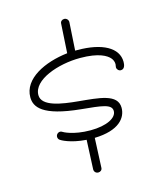

<svg xmlns="http://www.w3.org/2000/svg" viewBox="-106 -769 709 849"><g transform="rotate(-15 248.5 -344.5)"><path d="M473 -441C473 -506 402 -544 289 -544H279L287 -673C287 -683 279 -692 268 -692C258 -692 250 -685 250 -675L242 -542C137 -530 34 -481 34 -396C34 -351 64 -304 237 -287C330 -278 375 -274 375 -242C375 -211 329 -186 254 -186C174 -186 132 -211 131 -212C128 -214 125 -215 122 -215C112 -215 103 -207 103 -196C103 -190 106 -184 111 -181C113 -179 152 -155 226 -150L220 -16C220 -5 228 3 239 3C249 3 257 -4 257 -14L263 -149C375 -152 412 -201 412 -247C412 -311 327 -315 235 -324C160 -331 71 -344 71 -396C71 -466 191 -507 291 -507C378 -507 412 -484 425 -469C432 -461 436 -451 436 -440C436 -436 434 -431 434 -426C434 -417 442 -408 452 -408C470 -408 473 -428 473 -441Z"/></g></svg>

Font: Sacramento
Style: Regular
Weight: 400
Designer: Astigmatic (AOETI)
Foundry: Astigmatic (AOETI)
Version: Version 1.000